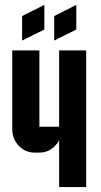

<svg xmlns="http://www.w3.org/2000/svg" viewBox="-20 -760 410 780"><path d="M200.2 -694.8 290 -740.2V-640.1L200.2 -595.2ZM69.8 -694.8 160.2 -740.2V-640.1L69.8 -595.2ZM220.2 -555.2H330.1V0H220.2V-190.4Q214.4 -178.2 203.6 -167.5Q177.7 -140.1 140.1 -140.1H120.1Q82.5 -140.1 56.6 -167.5Q29.8 -195.8 29.8 -234.9V-555.2H140.1V-245.1H220.2Z"/></svg>

Font: Horta
Style: Regular
Weight: 600
Width: 3
Version: Version 0.11